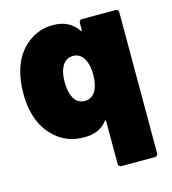

<svg xmlns="http://www.w3.org/2000/svg" viewBox="-106 -615 792 883"><g transform="rotate(-15 289.5 -174.0)"><path d="M364 -520H522Q529 -520 533 -516Q537 -512 537 -505V165Q537 172 533 176Q529 180 522 180H364Q357 180 353 176Q349 172 349 165V-39Q349 -42 347 -42.5Q345 -43 343 -40Q308 8 233 8Q162 8 111 -30.5Q60 -69 36 -130Q14 -186 14 -258Q14 -320 29 -370Q51 -443 104.5 -485.5Q158 -528 225 -528Q305 -528 343 -470Q345 -467 347 -468Q349 -469 349 -472V-505Q349 -512 353 -516Q357 -520 364 -520ZM347 -261Q347 -305 332 -333Q314 -367 279 -367Q244 -367 226 -334Q211 -306 211 -261Q211 -215 226 -186Q243 -153 279 -153Q313 -153 331 -184Q347 -213 347 -261Z"/></g></svg>

Font: Barlow Black
Style: Regular
Weight: 900
Designer: Jeremy Tribby
Foundry: Tribby Type
Version: Version 1.422